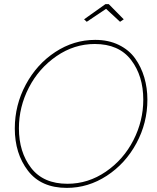

<svg xmlns="http://www.w3.org/2000/svg" viewBox="-20 -909 766 934"><path d="M389 -815 493 -889H509L582 -815L564 -803L496 -866L402 -803ZM52 -284Q52 -398 105.5 -497.5Q159 -597 249 -656Q339 -715 443 -715Q508 -715 558 -690.5Q608 -666 637.5 -624.5Q667 -583 682 -532Q697 -481 697 -424Q697 -311 643.5 -212Q590 -113 499.5 -54Q409 5 305 5Q180 5 116 -78.5Q52 -162 52 -284ZM677 -424Q677 -540 617.5 -617.5Q558 -695 441 -695Q341 -695 255 -636Q169 -577 120.5 -483Q72 -389 72 -285Q72 -169 131.5 -92Q191 -15 308 -15Q409 -15 495 -74Q581 -133 629 -227Q677 -321 677 -424Z"/></svg>

Font: Raleway-v4020 Thin
Style: Italic
Weight: 250
Italic angle: -12°
Designer: Matt McInerney, Pablo Impallari, Rodrigo Fuenzalida
Foundry: Matt McInerney, Pablo Impallari, Rodrigo Fuenzalida
Version: Version 4.020;PS 004.020;hotconv 1.0.88;makeotf.lib2.5.64775